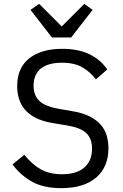

<svg xmlns="http://www.w3.org/2000/svg" viewBox="-20 -963 640 995"><path d="M249 -769 138 -912 183 -943 300 -826 417 -943 460 -912 349 -769ZM298 12Q204 12 144 -22.5Q84 -57 45 -111L106 -161Q147 -110 192.5 -85Q238 -60 301 -60Q377 -60 417 -95Q457 -130 457 -193Q457 -244 428 -272.5Q399 -301 327 -313L249 -326Q198 -335 163.5 -353Q129 -371 108 -396.5Q87 -422 78 -452.5Q69 -483 69 -516Q69 -612 132 -661Q195 -710 302 -710Q386 -710 443.5 -682Q501 -654 536 -603L477 -552Q448 -590 407 -614Q366 -638 301 -638Q230 -638 192 -608Q154 -578 154 -518Q154 -471 182.5 -441.5Q211 -412 285 -399L360 -386Q411 -377 446 -359Q481 -341 502.5 -316Q524 -291 533 -260Q542 -229 542 -195Q542 -98 478.5 -43Q415 12 298 12Z"/></svg>

Font: PlemolJP35 Console
Style: Regular
Weight: 400
Version: v2.0.3; ttfautohint (v1.8.4.7-5d5b-dirty) -l 6 -r 45 -G 200 